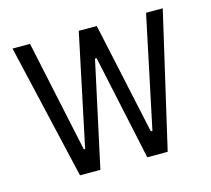

<svg xmlns="http://www.w3.org/2000/svg" viewBox="-80 -605 771 700"><g transform="rotate(-15 305.5 -255.0)"><path d="M140 0 22 -510H88L178 -88H183L272 -510H340L431 -88H437L526 -510H589L471 0H394L309 -397H303L217 0Z"/></g></svg>

Font: Saira Condensed
Style: Regular
Weight: 400
Width: 3
Designer: Hector Gatti with collaboration of the Omnibus-Type team
Foundry: Omnibus-Type
Version: Version 1.101